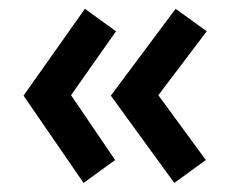

<svg xmlns="http://www.w3.org/2000/svg" viewBox="-20 -474 536 434"><path d="M242.2 -403.3 171.9 -454.1 33.2 -257.8 168.9 -60.5 240.2 -112.3 140.6 -258.8ZM447.3 -403.3 377 -454.1 230.5 -257.8 374 -60.5 445.3 -112.3 337.9 -258.8Z"/></svg>

Font: Yaldevi Colombo SemiBold
Style: Regular
Weight: 600
Designer: Sol Matas, Denzil Rajitha, Kosala Senevirathne and Pathum Egodawatta
Foundry: Mooniak
Version: Version 1.020 ; ttfautohint (v1.6)